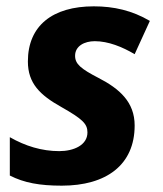

<svg xmlns="http://www.w3.org/2000/svg" viewBox="-20 -576 513 606"><path d="M175 10C315 10 405 -55 405 -180C405 -254 357 -296 291 -330C235 -359 217 -374 217 -400C217 -431 247 -446 279 -446C322 -446 366 -428 405 -405L453 -510C397 -543 339 -556 276 -556C146 -556 68 -495 68 -382C68 -313 106 -276 174 -238C241 -200 256 -185 256 -158C256 -118 213 -99 167 -99C112 -99 60 -115 11 -143V-22C56 1 105 10 175 10Z"/></svg>

Font: Noto Sans
Style: Bold Italic
Weight: 700
Italic angle: -12°
Designer: Monotype Design Team
Foundry: Monotype Imaging Inc.
Version: Version 2.013